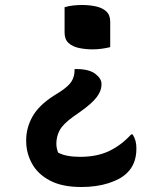

<svg xmlns="http://www.w3.org/2000/svg" viewBox="-20 -566 640 770"><path d="M239 -537Q255 -542 273.5 -544Q292 -546 309 -546Q338 -546 364 -540.5Q390 -535 406 -520.5Q422 -506 422 -479V-377Q406 -373 387.5 -370.5Q369 -368 352 -368Q323 -368 297 -373.5Q271 -379 255 -393.5Q239 -408 239 -435ZM306 184Q229 184 180 158Q131 132 108 89.5Q85 47 85 0V-4Q85 -53 110 -98Q135 -143 194 -181L221 -198Q256 -221 267.5 -240.5Q279 -260 279 -284V-289H287Q337 -289 362 -270Q387 -251 387 -230V-225Q387 -202 367.5 -176Q348 -150 298 -115L275 -99Q232 -68 219 -43Q206 -18 206 10Q206 20 208 29Q210 38 213 46Q245 63 301 63Q369 63 418 39.5Q467 16 506 -27H512Q520 -14 523.5 -1Q527 12 527 30Q527 92 489 128Q464 153 415.5 168.5Q367 184 306 184Z"/></svg>

Font: Recursive Sn Csl St SmB
Style: Regular
Weight: 600
Version: Version 1.079;hotconv 1.0.112;makeotfexe 2.5.65598; ttfautoh